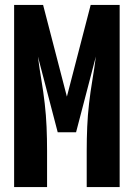

<svg xmlns="http://www.w3.org/2000/svg" viewBox="-20 -755 540 775"><path d="M37 0V-735H154L250 -365L346 -735H463V0H330V-147Q330 -195 332 -242.5Q334 -290 339.5 -337.5Q345 -385 353 -432.5Q361 -480 367 -527L287 -221H213L133 -527Q139 -480 147 -432.5Q155 -385 160.5 -337.5Q166 -290 168 -242.5Q170 -195 170 -147V0Z"/></svg>

Font: Iosevka SS18 Heavy
Style: Regular
Weight: 900
Monospace: yes
Designer: Belleve Invis
Foundry: Belleve Invis
Version: Version 25.1.1; ttfautohint (v1.8.4)